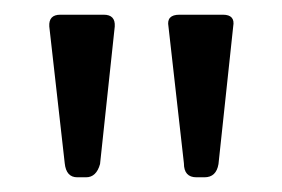

<svg xmlns="http://www.w3.org/2000/svg" viewBox="-20 -663 384 261"><path d="M97 -422H85Q70 -422 68 -441L47 -627Q46 -643 62 -643H121Q137 -643 136 -627L116 -440Q111 -422 97 -422ZM258 -422H247Q230 -422 230 -441L209 -627Q206 -643 224 -643H283Q300 -643 297 -627L277 -440Q274 -422 258 -422Z"/></svg>

Font: Rajdhani Semibold
Style: Regular
Weight: 600
Designer: Satya Rajpurohit, Jyotish Sonowal
Foundry: Indian Type Foundry
Version: Version 1.200;PS 1.0;hotconv 1.0.78;makeotf.lib2.5.61930; tt